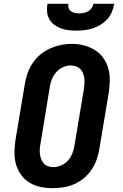

<svg xmlns="http://www.w3.org/2000/svg" viewBox="-20 -975 640 1003"><path d="M256 8Q223 8 191.5 1.5Q160 -5 134 -21Q108 -37 90 -62Q72 -87 63.5 -117Q55 -147 55.5 -179.5Q56 -212 61 -245L110 -538Q115 -566 124.5 -593.5Q134 -621 151 -646Q168 -671 191.5 -690.5Q215 -710 242 -722Q269 -734 297 -740Q325 -746 354 -746Q387 -746 418 -738Q449 -730 475 -714Q501 -698 519 -673Q537 -648 545.5 -618Q554 -588 553.5 -555.5Q553 -523 548 -490L499 -197Q495 -169 485 -141.5Q475 -114 458.5 -89Q442 -64 418.5 -44.5Q395 -25 367.5 -13Q340 -1 311.5 3.5Q283 8 256 8ZM258 -102Q279 -102 299.5 -111Q320 -120 335 -136.5Q350 -153 358 -173.5Q366 -194 369 -215L418 -508Q420 -522 421 -536.5Q422 -551 420.5 -565Q419 -579 414 -592Q409 -605 399.5 -614.5Q390 -624 376.5 -628.5Q363 -633 349 -633Q328 -633 308 -623.5Q288 -614 273.5 -597.5Q259 -581 251 -561Q243 -541 240 -520L192 -227Q189 -213 188 -198.5Q187 -184 188.5 -170.5Q190 -157 195 -144Q200 -131 209 -121Q218 -111 231 -106.5Q244 -102 258 -102ZM379 -815Q358 -815 337.5 -817.5Q317 -820 298 -827Q279 -834 263 -846Q247 -858 237.5 -875Q228 -892 226 -913Q224 -934 228 -955H337Q335 -944 338.5 -933Q342 -922 351 -916Q360 -910 371.5 -907.5Q383 -905 394 -905Q406 -905 418 -907.5Q430 -910 440.5 -916Q451 -922 458.5 -932.5Q466 -943 468 -955H577Q573 -934 564.5 -913Q556 -892 540.5 -875Q525 -858 505.5 -846Q486 -834 464.5 -827Q443 -820 421.5 -817.5Q400 -815 379 -815Z"/></svg>

Font: Iosevka Etoile XBdObl
Style: Regular
Weight: 800
Italic angle: -9°
Designer: Belleve Invis
Foundry: Belleve Invis
Version: Version 15.5.2; ttfautohint (v1.8.4)